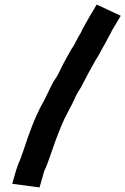

<svg xmlns="http://www.w3.org/2000/svg" viewBox="-20 -698 548 839"><path d="M152.8 121 173.1 50C174.3 46.7 176.3 42.3 179.1 37C184.3 25.7 191.2 7 200 -19C215 -63.8 231.4 -108.3 248.8 -150C265.1 -190.9 287.2 -225 304.7 -263C318.4 -297.7 329.7 -304.9 345.7 -339C359.8 -367.7 373.4 -391.5 388.2 -418C399.5 -440.9 410.4 -451.9 420.1 -474C427.9 -488 435.2 -500.4 442.3 -513C448.9 -527.9 462.5 -549.2 469.5 -565L507.6 -629L402.4 -678L364.1 -613C358.7 -604 346 -578.7 340.3 -570C336 -560.3 331.2 -550 324.7 -541C317.9 -529.2 309.4 -510.7 301.9 -498C288 -479 273 -448 259.2 -424C247.6 -403 233.3 -367.7 219.4 -350C202.7 -325.6 185.1 -279.7 167.4 -249C132.7 -187.6 105.8 -112.3 82.3 -40C71.6 -10 71.6 -10 68 0C62.1 12 57.6 23.3 54.6 34L51 44L33.4 105Z"/></svg>

Font: Tape
Style: It
Weight: 500
Foundry: Cannot Into Space Fonts
Version: Version 0.97